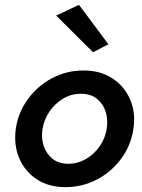

<svg xmlns="http://www.w3.org/2000/svg" viewBox="-20 -760 586 790"><path d="M45 -230Q36 -164 59 -109.5Q82 -55 131 -22.5Q180 10 249 10Q319 10 379 -21.5Q439 -53 479 -107.5Q519 -162 529 -230Q539 -296 515.5 -350.5Q492 -405 442.5 -437.5Q393 -470 324 -470Q254 -470 194.5 -438.5Q135 -407 95 -352.5Q55 -298 45 -230ZM155 -230Q162 -270 184.5 -302.5Q207 -335 241 -355Q275 -375 315 -374Q354 -374 379.5 -353Q405 -332 415 -299.5Q425 -267 419 -230Q413 -191 390 -158Q367 -125 333 -105.5Q299 -86 259 -86Q220 -87 195 -107.5Q170 -128 159.5 -160.5Q149 -193 155 -230ZM211 -696 363 -545 426 -578 305 -740Z"/></svg>

Font: Jost* 500 Medium Italic
Style: Italic
Weight: 500
Italic angle: -10°
Version: Version 3.200; ttfautohint (v0.97) -l 8 -r 50 -G 200 -x 14 -